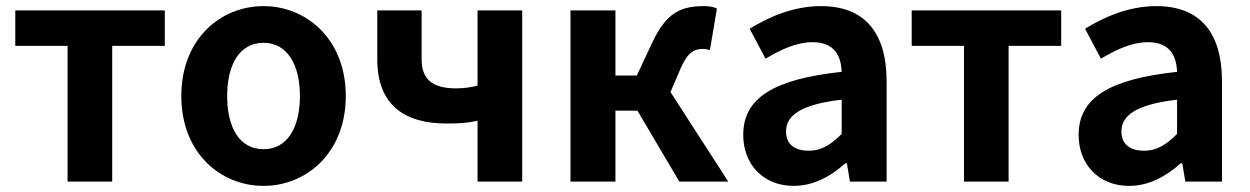

<svg xmlns="http://www.w3.org/2000/svg" viewBox="-20 -594 4088 628"><path d="M201 0H347V-444H519V-560H30V-444H201Z M842 14C982 14 1111 -94 1111 -280C1111 -466 982 -574 842 -574C701 -574 573 -466 573 -280C573 -94 701 14 842 14ZM842 -106C765 -106 723 -174 723 -280C723 -385 765 -454 842 -454C918 -454 961 -385 961 -280C961 -174 918 -106 842 -106Z M1542 0H1688V-560H1542V-314C1518 -308 1498 -305 1471 -305C1393 -305 1359 -336 1359 -400V-560H1214V-400C1214 -249 1305 -190 1440 -190C1488 -190 1509 -192 1542 -199Z M1846 0H1993V-232H2065L2202 0H2362L2173 -293L2207 -372C2231 -426 2253 -434 2281 -434C2289 -434 2295 -432 2302 -430L2325 -566C2313 -572 2298 -574 2283 -574C2207 -574 2160 -553 2114 -456L2063 -347H1993V-560H1846Z M2576 14C2641 14 2697 -17 2745 -60H2750L2760 0H2880V-327C2880 -489 2807 -574 2665 -574C2577 -574 2497 -540 2432 -500L2484 -402C2536 -433 2586 -456 2638 -456C2707 -456 2731 -414 2733 -359C2508 -335 2411 -272 2411 -153C2411 -57 2476 14 2576 14ZM2625 -101C2582 -101 2551 -120 2551 -164C2551 -215 2596 -252 2733 -268V-156C2698 -121 2667 -101 2625 -101Z M3133 0H3279V-444H3451V-560H2962V-444H3133Z M3673 14C3738 14 3794 -17 3842 -60H3847L3857 0H3977V-327C3977 -489 3904 -574 3762 -574C3674 -574 3594 -540 3529 -500L3581 -402C3633 -433 3683 -456 3735 -456C3804 -456 3828 -414 3830 -359C3605 -335 3508 -272 3508 -153C3508 -57 3573 14 3673 14ZM3722 -101C3679 -101 3648 -120 3648 -164C3648 -215 3693 -252 3830 -268V-156C3795 -121 3764 -101 3722 -101Z"/></svg>

Font: Noto Sans TC
Style: Bold
Weight: 700
Designer: Ryoko NISHIZUKA 西塚涼子 (kana, bopomofo & ideographs); Paul D. Hunt (Latin, Greek & Cyrillic); Sandoll Communications 산돌커뮤니
Foundry: Adobe
Version: Version 2.004;hotconv 1.0.118;makeotfexe 2.5.65603